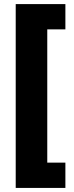

<svg xmlns="http://www.w3.org/2000/svg" viewBox="-20 -754 364 942"><path d="M300.8 168H57.1V-733.9H300.8V-609.9H211.9V43.9H300.8ZM173.3 -725.1Z"/></svg>

Font: TypoPRO Open Sans
Style: Regular
Weight: 800
Foundry: Ascender Corporation
Version: Version 1.10